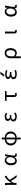

<svg xmlns="http://www.w3.org/2000/svg" viewBox="4001 -4800 997 9040"><g transform="rotate(-90 4500.0 -279.5)"><path d="M779.3 0 678.7 8.8Q579.1 -107.4 498 -266.6Q496.1 -263.7 476.1 -239.3Q456.1 -214.8 446.3 -200.2Q403.3 -142.6 401.4 -28.3V0H316.4V-393.6Q316.4 -490.2 306.6 -543H396.5Q406.2 -501 406.2 -416V-246.1H410.2Q478.5 -365.2 564.5 -450.2Q650.4 -535.2 734.4 -556.6L742.2 -469.7Q655.3 -442.4 553.7 -332Q651.4 -137.7 779.3 0Z M1448.2 12.7Q1352.5 12.7 1295.4 -59.1Q1238.3 -130.9 1238.3 -261.7Q1238.3 -395.5 1308.1 -476.1Q1377.9 -556.6 1476.6 -556.6Q1532.2 -556.6 1577.1 -522Q1622.1 -487.3 1644.5 -414.1H1647.5L1670.9 -543H1760.7Q1692.4 -210 1692.4 -119.1Q1692.4 -92.8 1707.5 -78.1Q1722.7 -63.5 1746.1 -63.5Q1764.6 -63.5 1783.2 -70.3L1797.9 -1Q1766.6 12.7 1727.5 12.7Q1676.8 12.7 1647.9 -14.2Q1619.1 -41 1620.1 -96.7H1616.2Q1554.7 12.7 1448.2 12.7ZM1466.8 -63.5Q1521.5 -63.5 1565.4 -113.8Q1609.4 -164.1 1615.2 -232.4L1623 -335Q1585.9 -480.5 1486.3 -480.5Q1423.8 -480.5 1378.9 -422.4Q1334 -364.3 1334 -262.7Q1334 -168 1368.7 -115.7Q1403.3 -63.5 1466.8 -63.5Z M2542 -483.4V-59.6Q2624 -62.5 2679.2 -120.1Q2734.4 -177.7 2734.4 -272.5Q2734.4 -368.2 2681.2 -424.3Q2627.9 -480.5 2542 -483.4ZM2457 -59.6V-483.4Q2375 -480.5 2320.8 -423.3Q2266.6 -366.2 2266.6 -272.5Q2266.6 -177.7 2320.8 -120.1Q2375 -62.5 2457 -59.6ZM2542 -695.3V-553.7Q2663.1 -548.8 2745.6 -474.1Q2828.1 -399.4 2828.1 -272.5Q2828.1 -145.5 2744.1 -69.8Q2660.2 5.9 2542 9.8V199.2H2457V9.8Q2338.9 5.9 2254.9 -70.3Q2170.9 -146.5 2170.9 -272.5Q2170.9 -398.4 2254.9 -473.6Q2338.9 -548.8 2457 -553.7V-695.3Z M3530.3 12.7Q3428.7 12.7 3364.3 -31.7Q3299.8 -76.2 3299.8 -150.4Q3299.8 -205.1 3331.5 -238.8Q3363.3 -272.5 3413.1 -285.2V-290Q3373 -304.7 3350.1 -337.9Q3327.1 -371.1 3327.1 -411.1Q3327.1 -481.4 3386.2 -519Q3445.3 -556.6 3534.2 -556.6Q3628.9 -556.6 3710 -497.1L3672.9 -435.5Q3607.4 -484.4 3537.1 -484.4Q3484.4 -484.4 3451.2 -461.9Q3418 -439.5 3418 -399.4Q3418 -360.4 3448.7 -337.9Q3479.5 -315.4 3543 -315.4Q3571.3 -315.4 3610.4 -318.4V-247.1Q3563.5 -250 3526.4 -250Q3391.6 -250 3391.6 -157.2Q3391.6 -112.3 3430.7 -85.9Q3469.7 -59.6 3539.1 -59.6Q3619.1 -59.6 3688.5 -115.2L3726.6 -53.7Q3639.6 12.7 3530.3 12.7Z M4565.4 12.7Q4505.9 12.7 4480 -20.5Q4454.1 -53.7 4454.1 -122.1V-468.8H4272.5V-538.1L4350.6 -543H4728.5V-468.8H4543Q4540 -345.7 4540 -116.2Q4540 -63.5 4585 -63.5Q4609.4 -63.5 4637.7 -71.3L4652.3 -1Q4607.4 12.7 4565.4 12.7Z M5531.2 -757.8H5648.4L5499 -580.1H5410.2ZM5380.9 -151.4Q5380.9 -61.5 5536.1 -60.5Q5617.2 -60.5 5714.8 -96.7V-21.5Q5620.1 11.7 5532.2 11.7Q5418 11.7 5355 -29.3Q5292 -70.3 5292 -142.6Q5292 -192.4 5327.1 -232.4Q5357.4 -265.6 5408.2 -279.3Q5362.3 -293.9 5334 -323.2Q5299.8 -358.4 5299.8 -401.4Q5299.8 -461.9 5362.3 -498.5Q5424.8 -535.2 5532.2 -535.2Q5621.1 -535.2 5709 -502.9V-425.8Q5613.3 -463.9 5539.1 -463.9Q5389.6 -463.9 5389.6 -391.6Q5389.6 -314.5 5590.8 -314.5H5631.8V-243.2H5590.8Q5477.5 -243.2 5429.2 -219.7Q5380.9 -196.3 5380.9 -151.4Z M6280.3 199.2V-278.3Q6280.3 -412.1 6348.1 -484.4Q6416 -556.6 6520.5 -556.6Q6632.8 -556.6 6693.4 -483.4Q6753.9 -410.2 6753.9 -280.3Q6753.9 -147.5 6687.5 -67.4Q6621.1 12.7 6530.3 12.7Q6432.6 12.7 6366.2 -64.5Q6371.1 95.7 6372.1 199.2ZM6514.6 -63.5Q6577.1 -63.5 6618.7 -122.1Q6660.2 -180.7 6660.2 -279.3Q6660.2 -373 6625 -426.8Q6589.8 -480.5 6516.6 -480.5Q6453.1 -480.5 6410.2 -427.2Q6367.2 -374 6367.2 -276.4V-136.7Q6428.7 -63.5 6514.6 -63.5Z M7548.8 12.7Q7494.1 12.7 7469.7 -19Q7445.3 -50.8 7445.3 -113.3V-543H7537.1Q7536.1 -501 7533.2 -341.8Q7530.3 -182.6 7530.3 -106.4Q7530.3 -63.5 7568.4 -63.5Q7584 -63.5 7601.6 -69.3L7614.3 0Q7588.9 12.7 7548.8 12.7Z M8448.2 12.7Q8352.5 12.7 8295.4 -59.1Q8238.3 -130.9 8238.3 -261.7Q8238.3 -395.5 8308.1 -476.1Q8377.9 -556.6 8476.6 -556.6Q8532.2 -556.6 8577.1 -522Q8622.1 -487.3 8644.5 -414.1H8647.5L8670.9 -543H8760.7Q8692.4 -210 8692.4 -119.1Q8692.4 -92.8 8707.5 -78.1Q8722.7 -63.5 8746.1 -63.5Q8764.6 -63.5 8783.2 -70.3L8797.9 -1Q8766.6 12.7 8727.5 12.7Q8676.8 12.7 8647.9 -14.2Q8619.1 -41 8620.1 -96.7H8616.2Q8554.7 12.7 8448.2 12.7ZM8466.8 -63.5Q8521.5 -63.5 8565.4 -113.8Q8609.4 -164.1 8615.2 -232.4L8623 -335Q8585.9 -480.5 8486.3 -480.5Q8423.8 -480.5 8378.9 -422.4Q8334 -364.3 8334 -262.7Q8334 -168 8368.7 -115.7Q8403.3 -63.5 8466.8 -63.5Z"/></g></svg>

Font: GenEi Gothic M Regular
Style: Regular
Weight: 400
Designer: o_tamon (Modified); [Source Han Sans]
Ryoko NISHIZUKA  (kana & ideographs); Paul D. Hunt (Latin, Greek & Cyrillic); Wenl
Version: Version 1.1a;Original Version 1.004